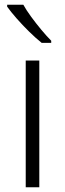

<svg xmlns="http://www.w3.org/2000/svg" viewBox="-20 -786 273 806"><path d="M145 0H88V-532H145ZM78 -766Q90 -744 110.5 -716Q131 -688 153.5 -661Q176 -634 195 -615V-606H155Q130 -626 102 -653.5Q74 -681 49.5 -709Q25 -737 10 -758V-766Z"/></svg>

Font: Noto Sans Arabic UI Lt
Style: Regular
Weight: 300
Designer: Monotype Design Team, Nadine Chahine and Nizar Qandah
Foundry: Monotype Imaging Inc.
Version: Version 2.010; ttfautohint (v1.8.4.7-5d5b)